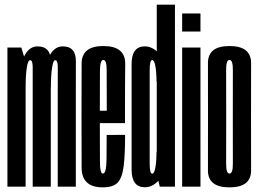

<svg xmlns="http://www.w3.org/2000/svg" viewBox="-20 -805 1116 828"><path d="M12 0H90.5V-539L72 -600H12ZM121 0H199V-419Q199 -478 199 -541.5Q199 -605 142 -605Q103 -605 81.8 -557Q60.5 -509 60.5 -461.5L90.5 -427.5Q90.5 -480.5 95.5 -513Q100.5 -545.5 110 -545.5Q121 -545.5 121 -514.8Q121 -484 121 -419ZM229 0H307V-419Q307 -477 307.2 -541Q307.5 -605 250.5 -605Q211.5 -605 190 -557Q168.5 -509 168.5 -461.5L199.5 -427.5Q199.5 -480.5 204.5 -513Q209.5 -545.5 218 -545.5Q229.5 -545.5 229.2 -514.8Q229 -484 229 -419Z M423.5 3V-56.5Q410.5 -56.5 411 -111.5Q410.5 -165.5 410.5 -302.5Q410.5 -455 411 -500Q411.5 -546.5 425.5 -546.5Q440.5 -546.5 440 -501Q440.5 -457 440.5 -327.5H402.5V-274H519Q519 -288 519 -302Q519 -457 520 -532Q519 -606.5 425.5 -606.5Q332 -606.5 332 -530.5Q331.5 -454.5 331.5 -302.5Q331.5 -170.5 332 -83Q331.5 3 423.5 3ZM423.5 -56.5V3Q467.5 3 487.5 -17.5Q507 -38 513.5 -89.5Q519.5 -140 519.5 -223.5L440 -223Q440 -170 439.5 -126Q439 -83 434.5 -69.5Q431 -56.5 423.5 -56.5Z M669 0H734.5V-785H656V-56ZM604.5 2.5Q638.5 2.5 665.5 -28.2Q692.5 -59 692.5 -115L655 -151Q655 -111 650.2 -83.5Q645.5 -56 636.5 -56Q625.5 -56 625.5 -98.8Q625.5 -141.5 625.5 -301Q625.5 -460 625.5 -503Q625.5 -546 636.5 -546Q645.5 -546 650.2 -519Q655 -492 655 -453L692.5 -486.5Q692.5 -542.5 665.5 -573.8Q638.5 -605 604.5 -605Q547.5 -605 547.5 -528.8Q547.5 -452.5 547.5 -301Q547.5 -150 547.5 -73.8Q547.5 2.5 604.5 2.5Z M765.5 0H844.5V-600H765.5ZM765.5 -747V-669H844.5V-747Z M969.5 3Q1063 3 1062.8 -70Q1062.5 -143 1062.5 -300.5Q1062.5 -459 1062.8 -532.8Q1063 -606.5 969.5 -606.5Q876.5 -606.5 876.8 -532.8Q877 -459 877 -300.5Q877 -143 876.8 -70Q876.5 3 969.5 3ZM969.5 -56.5Q955 -56.5 955.2 -98.8Q955.5 -141 955.5 -300.5Q955.5 -461 955.2 -503.8Q955 -546.5 969.5 -546.5Q984.5 -546.5 984.2 -503.8Q984 -461 984 -300.5Q984 -141 984.2 -98.8Q984.5 -56.5 969.5 -56.5Z"/></svg>

Font: Anybody UltraCondensed
Style: Regular
Weight: 400
Width: 1
Version: Version 1.113;gftools[0.9.25]